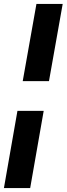

<svg xmlns="http://www.w3.org/2000/svg" viewBox="-46 -820 340 980"><path d="M140 -800H274L204 -406H70ZM43 -254H177L108 140H-26Z"/></svg>

Font: Niramit
Style: Bold Italic
Weight: 700
Italic angle: -10°
Designer: Katatrad Aksorn Co.,Ltd.
Foundry: Cadson Demak Co.,Ltd.
Version: Version 1.001; ttfautohint (v1.6)